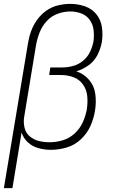

<svg xmlns="http://www.w3.org/2000/svg" viewBox="-20 -763 616 988"><path d="M0 205H44L91 -81Q101 -51 124 -30Q147 -9 178.5 -0.5Q210 8 242 8Q282 8 323 -4Q364 -16 396.5 -46.5Q429 -77 446 -116Q463 -155 469 -194Q476 -237 470.5 -279Q465 -321 438.5 -352Q412 -383 373 -396Q407 -406 436.5 -427.5Q466 -449 482 -481Q498 -513 504 -546Q510 -585 504.5 -623Q499 -661 476 -689.5Q453 -718 417 -730.5Q381 -743 342 -743Q311 -743 279 -735.5Q247 -728 219 -708.5Q191 -689 171 -661Q151 -633 140 -602.5Q129 -572 124 -540ZM235 -31Q206 -31 180 -37.5Q154 -44 133.5 -61Q113 -78 106.5 -105Q100 -132 104 -159L166 -534Q172 -566 184.5 -597.5Q197 -629 221 -655Q245 -681 277.5 -692.5Q310 -704 342 -704Q371 -704 398 -694Q425 -684 441.5 -661Q458 -638 461.5 -609Q465 -580 461 -550Q456 -523 443.5 -496.5Q431 -470 407.5 -450.5Q384 -431 356 -423.5Q328 -416 301 -416H239L233 -377H294Q328 -377 358.5 -365.5Q389 -354 407.5 -327.5Q426 -301 429 -268Q432 -235 427 -201Q421 -168 406.5 -135Q392 -102 364.5 -76.5Q337 -51 302.5 -41Q268 -31 235 -31Z"/></svg>

Font: Iosevka Sparkle Extralight
Style: Italic
Weight: 200
Italic angle: -9°
Designer: Belleve Invis
Foundry: Belleve Invis
Version: Version 4.5.0; ttfautohint (v1.8.3)